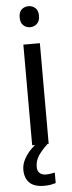

<svg xmlns="http://www.w3.org/2000/svg" viewBox="-63 -768 384 1019"><g transform="rotate(-5 129.0 -258.5)"><path d="M85 0V-536H173V0ZM130 -625Q108 -625 93 -639Q78 -653 78 -681Q78 -710 93 -723.5Q108 -737 130 -737Q150 -737 165.5 -723.5Q181 -710 181 -681Q181 -653 165.5 -639Q150 -625 130 -625ZM99 116Q99 138 111 149.5Q123 161 144 161Q161 161 172.5 158.5Q184 156 192 155V211Q178 215 164 217.5Q150 220 130 220Q77 220 52 195Q27 170 27 126Q27 97 41.5 70Q56 43 77.5 21Q99 -1 119 -15L167 0Q133 32 116 58.5Q99 85 99 116Z"/></g></svg>

Font: Noto Sans Symbols
Style: Regular
Weight: 400
Designer: Monotype Design Team
Foundry: Monotype Imaging Inc.
Version: Version 2.002